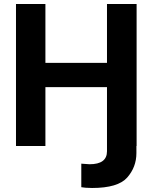

<svg xmlns="http://www.w3.org/2000/svg" viewBox="-20 -727 760 956"><path d="M206.1 -293V0H59.6V-707H206.1V-414.1H512.7V-707H660.2V0H659.2V35.2Q659.2 105 613.3 157Q567.4 209 438.5 209Q422.9 209 406.5 207.8Q390.1 206.5 384.8 205.1V87.9Q417 90.8 425.8 90.8Q512.7 90.8 512.7 26.4V-293Z"/></svg>

Font: Pretendard Std
Style: Bold
Weight: 700
Designer: Base glyphs from Inter by Rasmus Andersson; Hangeul glyphs from Noto Sans CJK(Source Han Sans) by Jang Soo-young and Kan
Foundry: Kil Hyung-jin
Version: Version 1.309